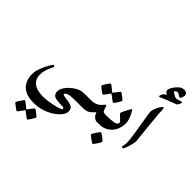

<svg xmlns="http://www.w3.org/2000/svg" viewBox="-363 -1354 2285 2285"><g transform="rotate(45 779.5 -212.0)"><path d="M792 -67.4Q792 -57.6 789.8 -41.5Q787.6 -25.4 780 -12.7Q772.5 0 755.9 0H692.4Q683.1 0 662.4 0.2Q641.6 0.5 616.9 1.2Q592.3 2 571.3 3.4Q550.3 4.9 541 7.3Q519.5 13.7 505.9 23.4Q492.2 33.2 492.2 43.5Q492.2 48.8 507.3 54.2Q522.5 59.6 558.1 64Q619.6 70.3 649.9 86.4Q680.2 102.5 680.2 151.9Q680.2 182.6 652.1 220.2Q624 257.8 573.7 292.2Q523.4 326.7 456.5 349.1Q389.6 371.6 312.5 371.6Q216.3 371.6 160.4 339.4Q104.5 307.1 80.6 255.4Q56.6 203.6 56.6 144.5Q56.6 101.1 72 55.2Q87.4 9.3 107.4 -30.3Q127.4 -69.8 143.6 -94.2Q159.7 -118.7 161.1 -118.7Q165 -118.7 174.6 -112.8Q184.1 -106.9 184.1 -104.5Q184.1 -102.5 175.5 -86.7Q167 -70.8 155.5 -44.9Q144 -19 135.5 13.9Q127 46.9 127 83Q127 155.3 180.7 198Q234.4 240.7 347.2 240.7Q366.2 240.7 398.7 236.8Q431.2 232.9 467.5 226.1Q503.9 219.2 536.6 210.7Q569.3 202.1 590.1 193.4Q610.8 184.6 610.8 176.3Q610.8 161.6 586.9 158.7Q563 155.8 519.5 154.3Q457.5 152.3 435.8 131.6Q414.1 110.8 414.1 75.7Q414.1 54.7 422.4 33.4Q430.7 12.2 445.3 -7.3Q473.6 -47.9 518.1 -80.8Q562.5 -113.8 602.5 -126Q611.3 -128.9 628.7 -130.6Q646 -132.3 664.3 -133.3Q682.6 -134.3 692.4 -134.3H755.9Q772.5 -134.3 780 -121.8Q787.6 -109.4 789.8 -93.5Q792 -77.6 792 -67.4ZM459 471.7Q459 475.1 450.7 490Q442.4 504.9 431.2 522.5Q419.9 540 409.9 553Q399.9 565.9 396.5 565.9Q394 565.9 381.6 557.1Q369.1 548.3 353.5 536.6Q337.9 524.9 326.2 515.9Q314.5 506.8 313.5 505.9Q308.6 502 305.7 502Q303.2 502 299.8 507.8Q299.3 508.8 291.5 520.3Q283.7 531.7 272.7 546.4Q261.7 561 252.4 572.3Q243.2 583.5 239.3 583.5Q237.3 583.5 223.9 574.5Q210.4 565.4 194.1 553.2Q177.7 541 165.5 530.8Q153.3 520.5 153.3 517.6Q153.3 514.2 162.1 499Q170.9 483.9 182.6 466.1Q194.3 448.2 204.3 435.1Q214.4 421.9 216.8 421.9Q221.2 421.9 233.9 430.7Q246.6 439.5 261 450.9Q275.4 462.4 286.1 471.7Q296.9 481 297.9 481.4Q303.2 485.8 305.2 485.8Q308.6 485.8 313.5 479Q314.5 478 322.8 466.8Q331.1 455.6 341.8 441.4Q352.5 427.2 361.8 416.5Q371.1 405.8 373.5 405.8Q377.4 405.8 390.9 414.8Q404.3 423.8 420.2 436Q436 448.2 447.5 458.5Q459 468.8 459 471.7Z M1073.7 -68.4Q1073.7 -36.6 1068.1 -18.3Q1062.5 0 1037.6 0H1012.7Q994.1 0 981.7 -4.9Q969.2 -9.8 956.5 -20.5Q945.8 -29.3 935.8 -44.7Q925.8 -60.1 918.9 -79.1Q896 -47.9 862.1 -23.9Q828.1 0 764.6 0H741.2Q716.3 0 710.4 -17.3Q704.6 -34.7 704.6 -68.4Q704.6 -99.6 710.4 -116.9Q716.3 -134.3 741.2 -134.3H764.6Q816.4 -134.3 847.7 -147.2Q878.9 -160.2 896.2 -177.2Q913.6 -194.3 922.9 -207.3Q932.1 -220.2 939.9 -220.2Q944.3 -220.2 949.2 -214.4Q954.1 -208.5 959 -184.1Q962.4 -167.5 972.7 -150.9Q982.9 -134.3 1012.7 -134.3H1037.6Q1062.5 -134.3 1068.1 -117.4Q1073.7 -100.6 1073.7 -68.4ZM1042.5 -391.6Q1042.5 -388.2 1034.2 -373.3Q1025.9 -358.4 1014.6 -340.8Q1003.4 -323.2 993.4 -310.3Q983.4 -297.4 980 -297.4Q977.5 -297.4 965.1 -306.2Q952.6 -314.9 937 -326.7Q921.4 -338.4 909.7 -347.4Q897.9 -356.4 897 -357.4Q892.1 -361.3 889.2 -361.3Q886.7 -361.3 883.3 -355.5Q882.8 -354.5 875 -343Q867.2 -331.5 856.2 -316.9Q845.2 -302.2 835.9 -291Q826.7 -279.8 822.8 -279.8Q820.8 -279.8 807.4 -288.8Q793.9 -297.9 777.6 -310.1Q761.2 -322.3 749 -332.5Q736.8 -342.8 736.8 -345.7Q736.8 -349.1 745.6 -364.3Q754.4 -379.4 766.1 -397.2Q777.8 -415 787.8 -428.2Q797.9 -441.4 800.3 -441.4Q804.7 -441.4 817.4 -432.6Q830.1 -423.8 844.5 -412.4Q858.9 -400.9 869.6 -391.6Q880.4 -382.3 881.3 -381.8Q886.7 -377.4 888.7 -377.4Q892.1 -377.4 897 -384.3Q897.9 -385.3 906.2 -396.5Q914.6 -407.7 925.3 -421.9Q936 -436 945.3 -446.8Q954.6 -457.5 957 -457.5Q960.9 -457.5 974.4 -448.5Q987.8 -439.5 1003.7 -427.2Q1019.5 -415 1031 -404.8Q1042.5 -394.5 1042.5 -391.6Z M1262.2 -232.4Q1262.2 -169.4 1236.1 -116.7Q1210 -64 1161.1 -32Q1112.3 0 1043.5 0H1017.1Q1002.9 0 993.9 -14.2Q984.9 -28.3 984.9 -68.4Q984.9 -107.9 995.6 -121.1Q1006.3 -134.3 1017.1 -134.3H1043.5Q1064 -134.3 1091.8 -135.7Q1119.6 -137.2 1144.5 -141.1Q1169.4 -145 1180.7 -151.4Q1193.4 -158.2 1198.5 -166.3Q1203.6 -174.3 1203.6 -179.7Q1203.6 -192.4 1192.1 -205.3Q1180.7 -218.3 1165.5 -231Q1150.4 -243.7 1138.9 -254.9Q1127.4 -266.1 1127.4 -275.4Q1127.4 -280.8 1138.2 -305.4Q1148.9 -330.1 1165 -359.4Q1181.2 -388.7 1196.8 -408.2Q1211.4 -385.7 1226.6 -355.7Q1241.7 -325.7 1252 -293.5Q1262.2 -261.2 1262.2 -232.4ZM1219.7 120.6Q1219.7 124 1210.9 139.9Q1202.1 155.8 1189.9 174.6Q1177.7 193.4 1166.5 207.3Q1155.3 221.2 1150.9 221.2Q1148.9 221.2 1134.8 211.9Q1120.6 202.6 1103.3 189.9Q1085.9 177.2 1072.8 166.3Q1059.6 155.3 1059.6 151.9Q1059.6 147.5 1068.8 131.6Q1078.1 115.7 1090.6 96.9Q1103 78.1 1113.8 64.2Q1124.5 50.3 1127.9 50.3Q1131.8 50.3 1146.2 59.8Q1160.6 69.3 1177.7 82.3Q1194.8 95.2 1207.3 106.2Q1219.7 117.2 1219.7 120.6Z M1558.6 -874Q1558.6 -868.2 1553.2 -855.7Q1547.9 -843.3 1540.5 -832.3Q1533.2 -821.3 1527.3 -819.3Q1522 -817.4 1501.2 -809.3Q1480.5 -801.3 1455.3 -791.7Q1430.2 -782.2 1410.6 -774.9Q1376.5 -761.7 1351.3 -749.5Q1326.2 -737.3 1320.8 -737.3Q1311.5 -737.3 1311.5 -746.6Q1311.5 -751.5 1315.9 -762Q1320.3 -772.5 1325.2 -782.2Q1330.1 -792 1332 -794.4Q1336.4 -799.3 1350.1 -806.9Q1363.8 -814.5 1369.1 -816.4Q1358.4 -819.8 1344.2 -831.8Q1330.1 -843.8 1330.1 -863.3Q1330.1 -879.9 1340.8 -900.4Q1351.6 -920.9 1366 -939.9Q1380.4 -959 1391.1 -969.7Q1418.5 -997.1 1440.4 -1002.7Q1462.4 -1008.3 1476.6 -1008.3Q1492.2 -1008.3 1508.5 -996.1Q1524.9 -983.9 1524.9 -963.9Q1524.9 -951.7 1520 -936.8Q1515.1 -921.9 1509 -911.4Q1502.9 -900.9 1498.5 -900.9Q1494.6 -900.9 1483.4 -908.4Q1472.2 -916 1458.7 -923.3Q1445.3 -930.7 1434.1 -930.7Q1419.9 -930.7 1409.9 -922.4Q1399.9 -914.1 1399.9 -905.8Q1399.9 -902.8 1413.6 -892.8Q1427.2 -882.8 1445.8 -873.8Q1464.4 -864.7 1478 -864.3Q1489.7 -867.2 1505.9 -872.1Q1522 -877 1535.2 -880.9Q1548.3 -884.8 1550.8 -884.8Q1558.6 -884.8 1558.6 -874Z M1499 -170.4Q1499 -150.9 1492.4 -121.6Q1485.8 -92.3 1476.3 -63.5Q1466.8 -34.7 1458.3 -15.4Q1449.7 3.9 1445.3 3.9Q1439 3.9 1431.2 0.5Q1423.3 -2.9 1423.3 -7.3Q1423.3 -11.2 1428.5 -29.5Q1433.6 -47.9 1433.6 -91.3Q1433.6 -110.4 1429 -147.5Q1424.3 -184.6 1417 -231.7Q1409.7 -278.8 1401.4 -328.1Q1393.1 -377.4 1385.7 -421.4Q1378.4 -465.3 1373.8 -496.1Q1369.1 -526.9 1369.1 -536.1Q1369.1 -556.2 1379.9 -586.7Q1390.6 -617.2 1407.7 -645.8Q1424.8 -674.3 1443.8 -688.5Q1450.7 -678.2 1453.6 -664.1Q1456.5 -649.9 1456.5 -640.1V-591.8Z"/></g></svg>

Font: Scheherazade New
Style: Bold
Weight: 700
Designer: SIL International
Foundry: SIL International
Version: Version 4.000